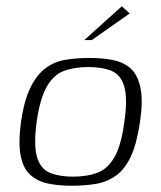

<svg xmlns="http://www.w3.org/2000/svg" viewBox="-20 -588 514 613"><path d="M209 5Q167 5 133.5 -2Q100 -9 77 -29.5Q54 -50 46 -91Q38 -132 47 -199Q57 -267 77 -308Q97 -349 125 -370Q153 -391 188.5 -397Q224 -403 266 -403Q308 -403 342 -396Q376 -389 398 -368.5Q420 -348 428.5 -307.5Q437 -267 427 -199Q417 -130 398 -89Q379 -48 350.5 -27.5Q322 -7 286.5 -1Q251 5 209 5ZM213 -24Q257 -24 290 -36Q323 -48 345 -85.5Q367 -123 377 -199Q388 -275 376.5 -312.5Q365 -350 335.5 -362Q306 -374 262 -374Q218 -374 185 -362Q152 -350 130 -312.5Q108 -275 97 -199Q87 -123 98.5 -85.5Q110 -48 140 -36Q170 -24 213 -24ZM249 -460 369 -568 394 -545 273 -460Z"/></svg>

Font: Genos Thin Light
Style: Italic
Weight: 300
Italic angle: -8°
Version: Version 1.010